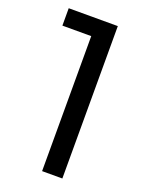

<svg xmlns="http://www.w3.org/2000/svg" viewBox="-142 -813 665 882"><g transform="rotate(20 191.0 -372.5)"><path d="M178 -660H37V-745H277V0H178Z"/></g></svg>

Font: Eudoxus Sans Medium
Style: Regular
Weight: 500
Designer: Stijn de Vries
Foundry: tokotype
Version: Version 2.005